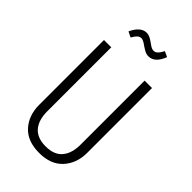

<svg xmlns="http://www.w3.org/2000/svg" viewBox="-266 -966 1063 1063"><g transform="rotate(45 265.5 -435.0)"><path d="M454 -178Q454 -96 405.5 -42.5Q357 11 266 11Q174 11 126 -42Q78 -95 78 -178V-685H135V-183Q135 -115 167.5 -77.5Q200 -40 266 -40Q332 -40 364 -78Q396 -116 396 -183V-685H454ZM257 -820Q232 -839 218 -839Q205 -839 195 -830Q185 -821 172 -799L140 -815Q171 -881 217 -881Q231 -881 244 -874.5Q257 -868 272 -857Q287 -846 295.5 -841.5Q304 -837 314 -837Q327 -837 337.5 -847Q348 -857 360 -880L392 -865Q365 -795 316 -795Q300 -795 287.5 -801.5Q275 -808 257 -820Z"/></g></svg>

Font: Fira Sans Extra Condensed Light
Style: Regular
Weight: 300
Width: 1
Designer: Carrois Corporate & Edenspiekermann AG
Foundry: Carrois Corporate GbR & Edenspiekermann AG
Version: Version 4.203